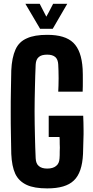

<svg xmlns="http://www.w3.org/2000/svg" viewBox="-20 -994 497 1022"><path d="M231.4 8.8C296.9 8.8 343.8 -4.9 373 -33.2C403.3 -61.5 418.9 -109.4 421.9 -174.8C422.9 -209 423.8 -244.1 424.8 -280.3V-300.8C424.8 -329.1 423.8 -354.5 422.9 -377.9H239.3V-264.6H296.9C297.9 -254.9 297.9 -243.2 297.9 -228.5C298.8 -214.8 298.8 -201.2 297.9 -187.5C297.9 -172.9 297.9 -161.1 296.9 -151.4C295.9 -132.8 290 -119.1 278.3 -110.4C267.6 -101.6 252 -96.7 231.4 -96.7C210.9 -96.7 196.3 -101.6 186.5 -110.4C175.8 -119.1 170.9 -132.8 169.9 -151.4C168 -189.5 167 -229.5 166 -271.5C165 -313.5 164.1 -356.4 164.1 -400.4C164.1 -444.3 165 -487.3 166 -529.3C167 -571.3 168 -612.3 169.9 -650.4C170.9 -668 175.8 -681.6 186.5 -690.4C196.3 -699.2 210.9 -703.1 231.4 -703.1C250 -703.1 263.7 -699.2 274.4 -690.4C284.2 -681.6 289.1 -668 290 -650.4C291 -629.9 292 -605.5 292 -578.1C292 -550.8 291 -526.4 290 -505.9H419.9C420.9 -524.4 420.9 -543.9 420.9 -566.4C420.9 -588.9 420.9 -608.4 419.9 -627C416 -692.4 399.4 -738.3 370.1 -766.6C340.8 -794.9 294.9 -808.6 231.4 -808.6C186.5 -808.6 150.4 -802.7 123 -790C95.7 -778.3 75.2 -758.8 62.5 -730.5C49.8 -702.1 42 -665 40 -619.1C39.1 -586.9 39.1 -552.7 38.1 -514.6C37.1 -476.6 37.1 -437.5 37.1 -397.5C37.1 -357.4 37.1 -318.4 38.1 -280.3C39.1 -242.2 39.1 -207 40 -174.8C42 -130.9 48.8 -95.7 61.5 -68.4C74.2 -42 94.7 -22.5 122.1 -9.8C149.4 2.9 185.5 8.8 231.4 8.8ZM193.4 -840.8H260.7C298.8 -907.2 325.2 -951.2 337.9 -973.6H262.7C245.1 -939.5 233.4 -916 226.6 -905.3C209 -939.5 197.3 -961.9 191.4 -973.6H115.2C154.3 -907.2 180.7 -863.3 193.4 -840.8Z"/></svg>

Font: Yellow Ladder Regular
Style: Regular
Weight: 400
Designer: Zima Creative
Version: Version 2.002